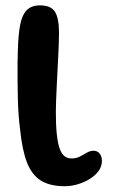

<svg xmlns="http://www.w3.org/2000/svg" viewBox="-20 -650 427 698"><path d="M215 27Q162.5 27 129.2 6.8Q96 -13.5 78.2 -59Q60.5 -104.5 53 -180Q50 -201 47.8 -231Q45.5 -261 44.8 -295Q44 -329 43.8 -362.2Q43.5 -395.5 43.8 -423.5Q44 -451.5 45 -469.5Q46.5 -522.5 53 -558.2Q59.5 -594 76.5 -612.2Q93.5 -630.5 125.5 -630.5Q165 -630.5 179.8 -607.2Q194.5 -584 194.5 -530.5Q194.5 -517 193.8 -495.2Q193 -473.5 191.8 -447Q190.5 -420.5 189 -392Q187.5 -363.5 186.2 -336Q185 -308.5 184 -284.8Q183 -261 183 -244Q183 -192.5 186.8 -159.2Q190.5 -126 197.8 -107.5Q205 -89 215.5 -81.5Q226 -74 239.5 -74Q257.5 -74 270.8 -81Q284 -88 295.8 -95Q307.5 -102 320 -102Q334 -102 342.2 -91.8Q350.5 -81.5 350.5 -64.5Q350.5 -45.5 338.5 -28.8Q326.5 -12 306.8 0.2Q287 12.5 263 19.8Q239 27 215 27Z"/></svg>

Font: Gluten Medium
Style: Regular
Weight: 500
Designer: Tyler Finck
Foundry: Etcetera Type Company
Version: Version 1.300